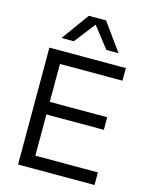

<svg xmlns="http://www.w3.org/2000/svg" viewBox="-132 -995 850 1079"><g transform="rotate(15 292.5 -455.0)"><path d="M80.1 0V-680.2H524.9V-606.9H161.1V-386.2H495.1V-313H161.1V-73.2H524.9V0ZM131.8 -750 248 -910.2H348.1L463.9 -750H393.1L297.9 -872.1L203.1 -750Z"/></g></svg>

Font: TASA Orbiter Text
Style: Regular
Weight: 400
Designer: Weizhong Zhang
Version: Version 1.000;Glyphs 3.1.2 (3151)